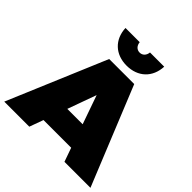

<svg xmlns="http://www.w3.org/2000/svg" viewBox="-246 -1108 1290 1290"><g transform="rotate(45 399.5 -463.0)"><path d="M400 -752C507 -752 579 -820 584 -926H449C446 -896 427 -876 400 -876C373 -876 354 -896 351 -926H216C221 -820 293 -752 400 -752ZM562 0H809L524 -701H286L-10 0H228L264 -99H527ZM324 -265 398 -470 470 -265Z"/></g></svg>

Font: Montserrat-Arabic Black
Style: Regular
Weight: 900
Designer: Mohamed Gaber
Foundry: Kief Type Foundry
Version: Version 5.008;PS 005.008;hotconv 1.0.88;makeotf.lib2.5.64775